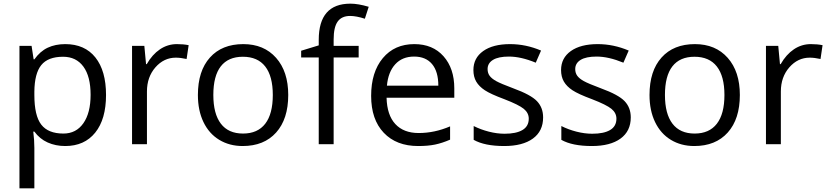

<svg xmlns="http://www.w3.org/2000/svg" viewBox="-20 -785 4511 1045"><path d="M335 9.8Q282.7 9.8 239.5 -9.5Q196.3 -28.8 167 -68.8H161.1Q167 -22 167 20V240.2H85.9V-535.2H151.9L163.1 -461.9H167Q198.2 -505.9 239.7 -525.4Q281.2 -544.9 335 -544.9Q441.4 -544.9 499.3 -472.2Q557.1 -399.4 557.1 -268.1Q557.1 -136.2 498.3 -63.2Q439.5 9.8 335 9.8ZM323.2 -476.1Q241.2 -476.1 204.6 -430.7Q168 -385.3 167 -286.1V-268.1Q167 -155.3 204.6 -106.7Q242.2 -58.1 325.2 -58.1Q394.5 -58.1 433.8 -114.3Q473.1 -170.4 473.1 -269Q473.1 -369.1 433.8 -422.6Q394.5 -476.1 323.2 -476.1Z M942.9 -544.9Q978.5 -544.9 1006.8 -539.1L995.6 -463.9Q962.4 -471.2 937 -471.2Q872.1 -471.2 825.9 -418.5Q779.8 -365.7 779.8 -287.1V0H698.7V-535.2H765.6L774.9 -436H778.8Q808.6 -488.3 850.6 -516.6Q892.6 -544.9 942.9 -544.9Z M1548.8 -268.1Q1548.8 -137.2 1482.9 -63.7Q1417 9.8 1300.8 9.8Q1229 9.8 1173.3 -23.9Q1117.7 -57.6 1087.4 -120.6Q1057.1 -183.6 1057.1 -268.1Q1057.1 -398.9 1122.6 -471.9Q1188 -544.9 1304.2 -544.9Q1416.5 -544.9 1482.7 -470.2Q1548.8 -395.5 1548.8 -268.1ZM1141.1 -268.1Q1141.1 -165.5 1182.1 -111.8Q1223.1 -58.1 1302.7 -58.1Q1382.3 -58.1 1423.6 -111.6Q1464.8 -165 1464.8 -268.1Q1464.8 -370.1 1423.6 -423.1Q1382.3 -476.1 1301.8 -476.1Q1222.2 -476.1 1181.6 -423.8Q1141.1 -371.6 1141.1 -268.1Z M1932.1 -472.2H1795.9V0H1714.8V-472.2H1619.1V-508.8L1714.8 -538.1V-567.9Q1714.8 -765.1 1887.2 -765.1Q1929.7 -765.1 1986.8 -748L1965.8 -683.1Q1918.9 -698.2 1885.7 -698.2Q1839.8 -698.2 1817.9 -667.7Q1795.9 -637.2 1795.9 -569.8V-535.2H1932.1Z M2255.9 9.8Q2137.2 9.8 2068.6 -62.5Q2000 -134.8 2000 -263.2Q2000 -392.6 2063.7 -468.8Q2127.4 -544.9 2234.9 -544.9Q2335.4 -544.9 2394 -478.8Q2452.6 -412.6 2452.6 -304.2V-252.9H2084Q2086.4 -158.7 2131.6 -109.9Q2176.8 -61 2258.8 -61Q2345.2 -61 2429.7 -97.2V-24.9Q2386.7 -6.3 2348.4 1.7Q2310.1 9.8 2255.9 9.8ZM2233.9 -477.1Q2169.4 -477.1 2131.1 -435.1Q2092.8 -393.1 2085.9 -318.8H2365.7Q2365.7 -395.5 2331.5 -436.3Q2297.4 -477.1 2233.9 -477.1Z M2936 -146Q2936 -71.3 2880.4 -30.8Q2824.7 9.8 2724.1 9.8Q2617.7 9.8 2558.1 -23.9V-99.1Q2596.7 -79.6 2640.9 -68.4Q2685.1 -57.1 2726.1 -57.1Q2789.6 -57.1 2823.7 -77.4Q2857.9 -97.7 2857.9 -139.2Q2857.9 -170.4 2830.8 -192.6Q2803.7 -214.8 2725.1 -245.1Q2650.4 -272.9 2618.9 -293.7Q2587.4 -314.5 2572 -340.8Q2556.6 -367.2 2556.6 -403.8Q2556.6 -469.2 2609.9 -507.1Q2663.1 -544.9 2755.9 -544.9Q2842.3 -544.9 2924.8 -509.8L2896 -443.8Q2815.4 -477.1 2750 -477.1Q2692.4 -477.1 2663.1 -459Q2633.8 -440.9 2633.8 -409.2Q2633.8 -387.7 2644.8 -372.6Q2655.8 -357.4 2680.2 -343.8Q2704.6 -330.1 2773.9 -304.2Q2869.1 -269.5 2902.6 -234.4Q2936 -199.2 2936 -146Z M3413.1 -146Q3413.1 -71.3 3357.4 -30.8Q3301.8 9.8 3201.2 9.8Q3094.7 9.8 3035.2 -23.9V-99.1Q3073.7 -79.6 3117.9 -68.4Q3162.1 -57.1 3203.1 -57.1Q3266.6 -57.1 3300.8 -77.4Q3335 -97.7 3335 -139.2Q3335 -170.4 3307.9 -192.6Q3280.8 -214.8 3202.1 -245.1Q3127.4 -272.9 3095.9 -293.7Q3064.5 -314.5 3049.1 -340.8Q3033.7 -367.2 3033.7 -403.8Q3033.7 -469.2 3086.9 -507.1Q3140.1 -544.9 3232.9 -544.9Q3319.3 -544.9 3401.9 -509.8L3373 -443.8Q3292.5 -477.1 3227.1 -477.1Q3169.4 -477.1 3140.1 -459Q3110.8 -440.9 3110.8 -409.2Q3110.8 -387.7 3121.8 -372.6Q3132.8 -357.4 3157.2 -343.8Q3181.6 -330.1 3251 -304.2Q3346.2 -269.5 3379.6 -234.4Q3413.1 -199.2 3413.1 -146Z M4006.8 -268.1Q4006.8 -137.2 3940.9 -63.7Q3875 9.8 3758.8 9.8Q3687 9.8 3631.3 -23.9Q3575.7 -57.6 3545.4 -120.6Q3515.1 -183.6 3515.1 -268.1Q3515.1 -398.9 3580.6 -471.9Q3646 -544.9 3762.2 -544.9Q3874.5 -544.9 3940.7 -470.2Q4006.8 -395.5 4006.8 -268.1ZM3599.1 -268.1Q3599.1 -165.5 3640.1 -111.8Q3681.2 -58.1 3760.7 -58.1Q3840.3 -58.1 3881.6 -111.6Q3922.9 -165 3922.9 -268.1Q3922.9 -370.1 3881.6 -423.1Q3840.3 -476.1 3759.8 -476.1Q3680.2 -476.1 3639.6 -423.8Q3599.1 -371.6 3599.1 -268.1Z M4393.1 -544.9Q4428.7 -544.9 4457 -539.1L4445.8 -463.9Q4412.6 -471.2 4387.2 -471.2Q4322.3 -471.2 4276.1 -418.5Q4230 -365.7 4230 -287.1V0H4148.9V-535.2H4215.8L4225.1 -436H4229Q4258.8 -488.3 4300.8 -516.6Q4342.8 -544.9 4393.1 -544.9Z"/></svg>

Font: f09607729
Style: Regular
Weight: 400
Foundry: Ascender Corporation
Version: Version 1.10